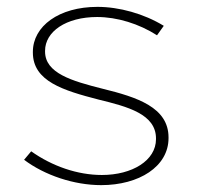

<svg xmlns="http://www.w3.org/2000/svg" viewBox="-20 -533 582 562"><path d="M276.2 8.9C387.1 8.9 473.3 -45.5 473.3 -128.7V-130.7C473.3 -218.8 381.2 -248.5 280.2 -273.3C190.1 -296 111.9 -318.8 111.9 -382.2V-384.2C111.9 -440.6 173.3 -483.2 264.4 -483.2C322.8 -483.2 387.1 -463.4 439.6 -429.7L459.4 -457.4C401 -493.1 328.7 -512.9 265.3 -512.9C152.5 -512.9 76.2 -456.4 76.2 -381.2V-379.2C76.2 -295 165.3 -268.3 268.3 -241.6C353.5 -220.8 436.6 -199 436.6 -127.7V-125.7C436.6 -63.4 367.3 -20.8 278.2 -20.8C206.9 -20.8 132.7 -46.5 71.3 -90.1L50.5 -65.3C110.9 -19.8 197 8.9 276.2 8.9Z"/></svg>

Font: Meinily
Style: Regular
Weight: 500
Designer: Paul Hayes
Foundry: Paul Hayes
Version: Version 1.0; ttfautohint (v1.8.4.7-5d5b)